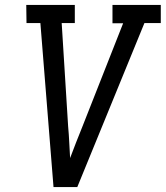

<svg xmlns="http://www.w3.org/2000/svg" viewBox="-20 -755 669 775"><path d="M196 0 143 -662H87L86 -735H282V-662H229L255 -245Q258 -213 259.5 -181Q261 -149 263 -117Q275 -149 287.5 -181Q300 -213 313 -245L477 -661H434V-735H629V-662H563L292 0Z"/></svg>

Font: Iosevka Etoile
Style: Italic
Weight: 400
Italic angle: -9°
Designer: Belleve Invis
Foundry: Belleve Invis
Version: Version 22.1.2; ttfautohint (v1.8.4)